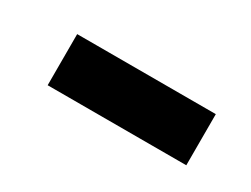

<svg xmlns="http://www.w3.org/2000/svg" viewBox="-27 -778 438 335"><g transform="rotate(30 191.5 -610.5)"><path d="M64.9 -559.1V-662.1H344.2V-559.1Z"/></g></svg>

Font: Libra Sans Modern
Style: Bold
Weight: 700
Foundry: Stefan Peev, Context Ltd
Version: Version 1.000